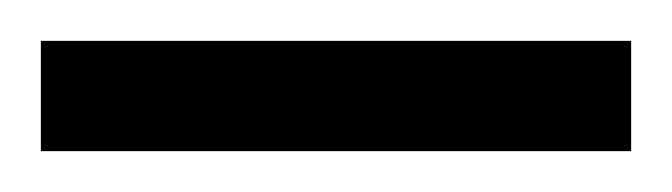

<svg xmlns="http://www.w3.org/2000/svg" viewBox="-20 -712 329 94"><path d="M289 -638V-692H0V-638Z"/></svg>

Font: Perun Light
Style: Regular
Weight: 300
Foundry: Copyright (c) Stefan Peev, Context Ltd, 2016
Version: Version 1.089